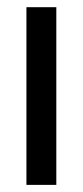

<svg xmlns="http://www.w3.org/2000/svg" viewBox="-20 -519 232 539"><path d="M54.2 0V-498.8H138.1V0Z"/></svg>

Font: Russolo 10pt ExtraLight
Style: Regular
Weight: 200
Designer: Micah Stupak-Hahn
Version: Version 1.000